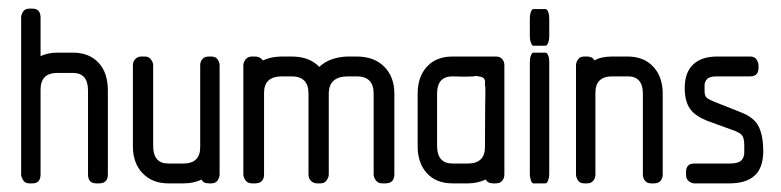

<svg xmlns="http://www.w3.org/2000/svg" viewBox="-20 -425 1809 445"><path d="M203 0Q184 0 184 -21V-215Q184 -256 149 -256H113Q74 -256 74 -217V-21Q74 0 55 0H48Q38 0 33.5 -7.5Q29 -15 29 -21V-384Q29 -391 33.5 -398Q38 -405 48 -405H55Q74 -405 74 -384V-295Q92 -303 113 -303H149Q186 -303 208 -280Q230 -257 230 -215V-21Q230 0 210 0Z M464 0Q451 0 447 -9Q430 0 405 0H370Q333 0 310.5 -23.5Q288 -47 288 -86V-274Q288 -282 293.5 -288Q299 -294 308 -294H316Q325 -294 330 -287Q335 -280 335 -274V-87Q335 -46 370 -46H405Q444 -46 444 -84V-274Q444 -282 449 -288Q454 -294 464 -294H470Q480 -294 484.5 -287Q489 -280 489 -274V-21Q489 -14 484.5 -7Q480 0 470 0Z M866 0Q856 0 851 -7Q846 -14 846 -21V-208Q846 -248 807 -248H787Q742 -248 742 -208V-21Q742 -14 737 -7Q732 0 723 0H715Q707 0 701 -5.5Q695 -11 695 -21V-208Q695 -248 656 -248H634Q592 -248 592 -210V-21Q592 0 571 0H564Q554 0 549 -7Q544 -14 544 -21V-274Q544 -280 549 -287Q554 -294 564 -294H571Q583 -294 589 -285Q610 -294 633 -294H656Q697 -294 720 -270Q734 -283 752 -288.5Q770 -294 787 -294H807Q847 -294 870.5 -270.5Q894 -247 894 -208V-21Q894 0 873 0Z M1123 0Q1110 0 1106 -9Q1086 0 1065 0H1029Q991 0 969.5 -23.5Q948 -47 948 -86V-208Q948 -247 969.5 -270.5Q991 -294 1029 -294H1129Q1139 -294 1144 -288Q1149 -282 1149 -274V-21Q1149 -12 1144 -6Q1139 0 1129 0ZM1105 -217Q1105 -226 1104 -227V-233Q1105 -237 1102.5 -242Q1100 -247 1088 -248Q1087 -249 1083 -249Q1080 -249 1079 -248Q1075 -248 1064.5 -247.5Q1054 -247 1029 -248Q993 -248 993 -208V-87Q993 -46 1029 -46H1064Q1104 -46 1104 -84Q1104 -148 1104.5 -177Q1105 -206 1105 -217Z M1216 -319Q1213 -319 1210.5 -326Q1208 -333 1208 -340V-383Q1208 -391 1210.5 -397.5Q1213 -404 1216 -404H1244Q1248 -404 1250.5 -397.5Q1253 -391 1253 -383V-340Q1253 -333 1250.5 -326Q1248 -319 1244 -319ZM1216 0Q1213 0 1210.5 -7Q1208 -14 1208 -21V-282Q1208 -290 1210.5 -296.5Q1213 -303 1216 -303H1244Q1248 -303 1250.5 -296.5Q1253 -290 1253 -282V-21Q1253 -14 1250.5 -7Q1248 0 1244 0Z M1489 0Q1480 0 1475 -6Q1470 -12 1470 -21V-208Q1470 -248 1435 -248H1399Q1360 -248 1360 -210V-21Q1360 -12 1355 -6Q1350 0 1341 0H1334Q1324 0 1319.5 -7Q1315 -14 1315 -21V-274Q1315 -280 1319.5 -287Q1324 -294 1334 -294H1341Q1353 -294 1358 -285Q1373 -294 1399 -294H1435Q1472 -294 1494 -270.5Q1516 -247 1516 -208V-21Q1516 -12 1511 -6Q1506 0 1496 0Z M1589 0Q1583 0 1576.5 -5Q1570 -10 1570 -20V-26Q1570 -46 1589 -46H1671Q1691 -46 1698 -53Q1705 -60 1705 -72V-87Q1705 -103 1701 -109.5Q1697 -116 1685 -121L1622 -144Q1592 -155 1579.5 -172.5Q1567 -190 1567 -221Q1567 -257 1586.5 -275.5Q1606 -294 1642 -294H1719Q1729 -294 1733.5 -287Q1738 -280 1738 -274V-268Q1738 -248 1719 -248H1642Q1624 -248 1618.5 -241.5Q1613 -235 1613 -228V-214Q1613 -204 1617 -199.5Q1621 -195 1636 -189L1699 -164Q1729 -152 1739 -130.5Q1749 -109 1749 -75Q1749 -36 1729 -18Q1709 0 1671 0Z"/></svg>

Font: Chathura ExtraBold
Style: Regular
Weight: 800
Designer: Appaji Ambarisha Darbha
Foundry: Aditya Fonts
Version: Version 1.002 2016